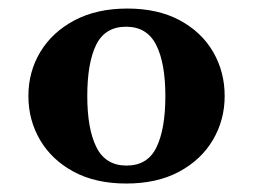

<svg xmlns="http://www.w3.org/2000/svg" viewBox="-20 -728 592 449"><path d="M275.4 -298.8Q203.6 -298.8 152.3 -326.4Q101.1 -354 73.7 -400.6Q46.4 -447.3 46.4 -503.4Q46.4 -560.1 74.2 -606.4Q102.1 -652.8 154.1 -680.4Q206.1 -708 277.8 -708Q349.6 -708 400.6 -680.4Q451.7 -652.8 478.5 -606.4Q505.4 -560.1 505.4 -503.4Q505.4 -447.3 477.8 -400.6Q450.2 -354 398.7 -326.4Q347.2 -298.8 275.4 -298.8ZM275.9 -340.8Q325.2 -340.8 345.9 -383.5Q366.7 -426.3 366.7 -503.4Q366.7 -580.6 345.2 -623Q323.7 -665.5 274.9 -665.5Q225.6 -665.5 204.8 -623Q184.1 -580.6 184.1 -503.4Q184.1 -426.3 205.6 -383.5Q227.1 -340.8 275.9 -340.8Z"/></svg>

Font: Gelasio
Style: Bold
Weight: 700
Designer: Eben Sorkin
Foundry: Eben Sorkin
Version: Version 1.008